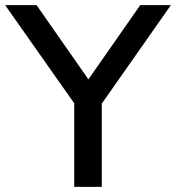

<svg xmlns="http://www.w3.org/2000/svg" viewBox="-32 -725 683 745"><path d="M256 0V-365L278 -293L-12 -705H110L318 -407H304L512 -705H631L342 -293L363 -365V0Z"/></svg>

Font: NunitoSans_10ptSemiBold
Style: Regular
Weight: 600
Designer: Vernon Adams
Foundry: Vernon Adams
Version: Version 3.101;gftools[0.9.27]